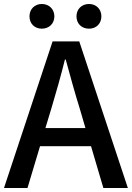

<svg xmlns="http://www.w3.org/2000/svg" viewBox="-21 -944 663 964"><path d="M426 -800C462 -800 488 -825 488 -862C488 -898 462 -924 426 -924C389 -924 363 -898 363 -862C363 -825 389 -800 426 -800ZM189 -800C225 -800 252 -825 252 -862C252 -898 225 -924 189 -924C153 -924 127 -898 127 -862C127 -825 153 -800 189 -800ZM498 0H621L377 -736H243L-1 0H117L180 -210H436ZM207 -301 237 -400C261 -480 284 -561 305 -645H309C332 -561 354 -480 379 -400L408 -301Z"/></svg>

Font: Spoqa Han Sans Neo Medium
Style: Regular
Weight: 500
Designer: [Spoqa Han Sans Neo] Dong-huui Kim  Younghwa Kang  Yujin Lee  [Noto Sans] Ryoko NISHIZUKA  (kana & ideographs); Paul D. 
Foundry: Spoqa (http://www.spoqa-han-sans.com)
Version: Version 1.000